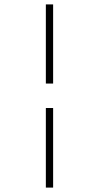

<svg xmlns="http://www.w3.org/2000/svg" viewBox="-20 -787 450 871"><path d="M221 64H188V-297H221ZM221 -408H188V-767H221Z"/></svg>

Font: FiraSans
Style: Regular
Weight: 200
Designer: Carrois Corporate & Edenspiekermann AG
Foundry: Carrois Corporate GbR & Edenspiekermann AG
Version: Version 3.106;PS 003.106;hotconv 1.0.70;makeotf.lib2.5.58329